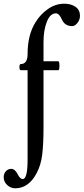

<svg xmlns="http://www.w3.org/2000/svg" viewBox="-78 -749 452 1037"><path d="M4 268Q-20 268 -39 250.5Q-58 233 -58 209Q-58 188 -46 175.5Q-34 163 -17 163Q2 163 17 191Q30 218 45 218Q71 218 71 112V-370H34Q27 -370 27 -386.5Q27 -403 34 -403Q71 -403 71 -457Q71 -561 114 -629Q141 -673 182 -701Q223 -729 269 -729Q306 -729 330 -712Q354 -695 354 -664Q354 -643 340.5 -625.5Q327 -608 312 -608Q273 -608 257 -642Q242 -677 224 -677Q193 -677 175 -631.5Q157 -586 157 -522V-418H237Q243 -418 243 -394Q243 -370 237 -370H157V-61Q157 29 150 86Q143 143 120 186Q77 268 4 268Z"/></svg>

Font: Junicode Cond Medium
Style: Regular
Weight: 500
Width: 3
Designer: Peter S. Baker
Version: Version 2.201